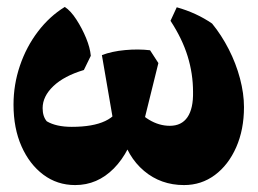

<svg xmlns="http://www.w3.org/2000/svg" viewBox="-20 -514 744 554"><path d="M511 20Q444 20 395.5 -21Q347 -62 330 -132L368 -212Q381 -186 410 -168.5Q439 -151 470 -151Q504 -151 521 -176Q538 -201 537 -249Q537 -301 521.5 -351.5Q506 -402 472 -454L490 -493Q547 -477 592 -446Q619 -413 640 -372Q661 -331 672.5 -287.5Q684 -244 684 -205Q684 -140 661.5 -89Q639 -38 600 -9Q561 20 511 20ZM197 20Q145 20 105 -10Q65 -40 42 -92Q19 -144 19 -212Q19 -270 37.5 -324.5Q56 -379 89.5 -423Q123 -467 167 -494Q184 -483 200.5 -457.5Q217 -432 228.5 -404Q240 -376 242 -353L222 -312Q165 -295 134 -265.5Q103 -236 103 -202Q103 -178 115 -164Q142 -148 187 -148Q309 -148 329 -215L377 -162Q356 -76 308.5 -28Q261 20 197 20ZM312 -134 274 -355Q303 -366 341 -369.5Q379 -373 413 -369L437 -332L389 -138Z"/></svg>

Font: Eczar
Style: Bold
Weight: 700
Designer: Vaibhav Singh
Foundry: Rosetta Type Foundry
Version: Version 2.000